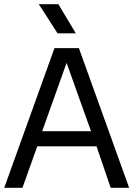

<svg xmlns="http://www.w3.org/2000/svg" viewBox="-24 -894 635 914"><path d="M160.2 -874H253.9L336.9 -735.4H250L172.9 -855.5ZM176.8 -269.5H409.2L293 -594.7ZM351.6 -665 590.8 0H502.9L435.5 -197.3H153.3L83 0H-3.9L235.4 -665Z"/></svg>

Font: BF_TEXT
Style: Regular
Weight: 400
Foundry: EA DICE
Version: Version 1.404